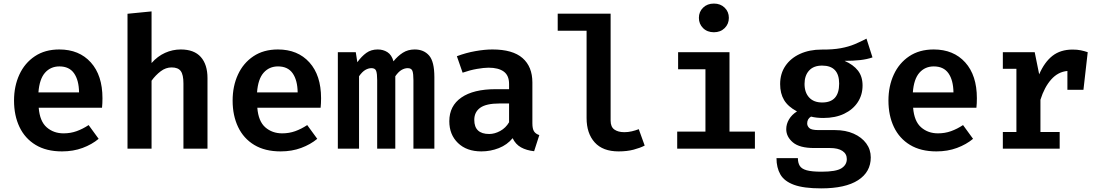

<svg xmlns="http://www.w3.org/2000/svg" viewBox="-20 -837 6194 1081"><path d="M197.9 -230.3Q204.1 -153.8 243.1 -120Q282.1 -86.2 337.9 -86.2Q376.9 -86.2 411.3 -98.5Q445.6 -110.8 479 -132.8L535.4 -55.4Q497.4 -23.6 444.9 -4.1Q392.3 15.4 329.2 15.4Q241 15.4 180.8 -21Q120.5 -57.4 89.7 -122.1Q59 -186.7 59 -270.8Q59 -351.8 89 -416.9Q119 -482.1 176.2 -520.3Q233.3 -558.5 313.8 -558.5Q425.6 -558.5 491.3 -485.6Q556.9 -412.8 556.9 -284.1Q556.9 -254.4 554.4 -230.3ZM314.4 -463.1Q265.1 -463.1 233.6 -427.7Q202.1 -392.3 196.4 -316.9H425.1Q424.1 -385.6 396.9 -424.4Q369.7 -463.1 314.4 -463.1Z M833.3 -772.8V-482.1Q867.2 -520.5 909.5 -539.5Q951.8 -558.5 997.9 -558.5Q1072.8 -558.5 1110.5 -516.2Q1148.2 -473.8 1148.2 -397.4V0H1012.8V-367.2Q1012.8 -416.4 997.7 -436.9Q982.6 -457.4 946.2 -457.4Q913.3 -457.4 884.6 -435.6Q855.9 -413.8 833.3 -382.6V0H697.9V-759.5Z M1428.7 -230.3Q1434.9 -153.8 1473.8 -120Q1512.8 -86.2 1568.7 -86.2Q1607.7 -86.2 1642.1 -98.5Q1676.4 -110.8 1709.7 -132.8L1766.2 -55.4Q1728.2 -23.6 1675.6 -4.1Q1623.1 15.4 1560 15.4Q1471.8 15.4 1411.5 -21Q1351.3 -57.4 1320.5 -122.1Q1289.7 -186.7 1289.7 -270.8Q1289.7 -351.8 1319.7 -416.9Q1349.7 -482.1 1406.9 -520.3Q1464.1 -558.5 1544.6 -558.5Q1656.4 -558.5 1722.1 -485.6Q1787.7 -412.8 1787.7 -284.1Q1787.7 -254.4 1785.1 -230.3ZM1545.1 -463.1Q1495.9 -463.1 1464.4 -427.7Q1432.8 -392.3 1427.2 -316.9H1655.9Q1654.9 -385.6 1627.7 -424.4Q1600.5 -463.1 1545.1 -463.1Z M2314.9 -558.5Q2366.2 -558.5 2395.9 -524.4Q2425.6 -490.3 2425.6 -402.6V0H2307.7V-385.6Q2307.7 -422.1 2302.1 -437.7Q2296.4 -453.3 2275.4 -453.3Q2258.5 -453.3 2241 -443.3Q2223.6 -433.3 2205.6 -407.7V0H2103.6V-385.6Q2103.6 -422.1 2097.9 -437.7Q2092.3 -453.3 2071.3 -453.3Q2054.4 -453.3 2036.9 -443.3Q2019.5 -433.3 2001.5 -407.7V0H1882.1V-543.1H1983.1L1991.8 -486.7Q2015.9 -520 2042.6 -539.2Q2069.2 -558.5 2106.7 -558.5Q2137.4 -558.5 2161.3 -543.3Q2185.1 -528.2 2195.4 -491.8Q2219 -521.5 2247.9 -540Q2276.9 -558.5 2314.9 -558.5Z M2977.4 -143.1Q2977.4 -111.8 2986.7 -97.4Q2995.9 -83.1 3016.4 -76.4L2987.2 14.4Q2944.1 9.7 2913.3 -7.4Q2882.6 -24.6 2866.2 -59Q2835.4 -21.5 2788.5 -3.1Q2741.5 15.4 2690.3 15.4Q2607.2 15.4 2558.5 -31.8Q2509.7 -79 2509.7 -154.4Q2509.7 -241 2577.7 -287.9Q2645.6 -334.9 2770.3 -334.9H2846.2V-364.1Q2846.2 -412.3 2816.2 -434.1Q2786.2 -455.9 2730.8 -455.9Q2704.6 -455.9 2665.1 -449Q2625.6 -442.1 2584.6 -427.7L2552.3 -520.5Q2604.1 -540 2656.7 -549.2Q2709.2 -558.5 2752.3 -558.5Q2866.7 -558.5 2922.1 -510Q2977.4 -461.5 2977.4 -372.8ZM2734.4 -82.6Q2765.1 -82.6 2796.4 -99.7Q2827.7 -116.9 2846.2 -148.7V-254.4H2792.8Q2717.4 -254.4 2683.8 -230.3Q2650.3 -206.2 2650.3 -162.1Q2650.3 -82.6 2734.4 -82.6Z M3417.9 -760V-157.9Q3417.9 -122.6 3439 -107.7Q3460 -92.8 3494.9 -92.8Q3516.9 -92.8 3537.4 -97.7Q3557.9 -102.6 3576.4 -109.7L3609.7 -17.4Q3584.1 -4.1 3547.4 5.6Q3510.8 15.4 3462.6 15.4Q3373.8 15.4 3328.2 -35.4Q3282.6 -86.2 3282.6 -172.3V-664.1H3120V-760Z M3999.5 -816.9Q4036.4 -816.9 4060 -793.8Q4083.6 -770.8 4083.6 -736.4Q4083.6 -702.1 4060 -678.7Q4036.4 -655.4 3999.5 -655.4Q3962.1 -655.4 3938.5 -678.7Q3914.9 -702.1 3914.9 -736.4Q3914.9 -770.8 3938.5 -793.8Q3962.1 -816.9 3999.5 -816.9ZM4087.2 -543.1V-95.9H4230.3V0H3792.8V-95.9H3951.8V-447.2H3797.9V-543.1Z M4858.5 -619.5 4892.3 -513.8Q4861.5 -503.1 4822.8 -498.7Q4784.1 -494.4 4734.9 -494.4Q4784.6 -472.8 4810.5 -439.5Q4836.4 -406.2 4836.4 -355.9Q4836.4 -303.1 4809.5 -261.8Q4782.6 -220.5 4733.1 -196.7Q4683.6 -172.8 4615.4 -172.8Q4576.4 -172.8 4546.2 -180.5Q4524.6 -167.7 4524.6 -142.1Q4524.6 -127.2 4536.7 -115.9Q4548.7 -104.6 4588.7 -104.6H4681Q4741 -104.6 4786.4 -84.4Q4831.8 -64.1 4857.2 -29.5Q4882.6 5.1 4882.6 49.2Q4882.6 131.3 4811.3 177.4Q4740 223.6 4603.1 223.6Q4505.1 223.6 4450.5 203.6Q4395.9 183.6 4373.8 145.4Q4351.8 107.2 4351.8 53.3H4472.3Q4472.3 79.5 4482.8 96.7Q4493.3 113.8 4522.1 121.8Q4550.8 129.7 4605.6 129.7Q4687.2 129.7 4717.4 110.5Q4747.7 91.3 4747.7 58.5Q4747.7 29.2 4723.1 12.8Q4698.5 -3.6 4653.3 -3.6H4563.6Q4481.5 -3.6 4444.1 -35.4Q4406.7 -67.2 4406.7 -109.7Q4406.7 -138.5 4422.3 -164.9Q4437.9 -191.3 4467.2 -209.7Q4416.9 -236.4 4394.6 -273.6Q4372.3 -310.8 4372.3 -363.6Q4372.3 -422.6 4402.1 -466.2Q4431.8 -509.7 4484.6 -533.8Q4537.4 -557.9 4606.2 -557.9Q4669.2 -557.4 4713.6 -565.6Q4757.9 -573.8 4792.1 -588.2Q4826.2 -602.6 4858.5 -619.5ZM4608.7 -467.7Q4560.5 -467.7 4535.1 -439.5Q4509.7 -411.3 4509.7 -364.6Q4509.7 -316.4 4535.6 -288.2Q4561.5 -260 4609.2 -260Q4704.6 -260 4704.6 -366.2Q4704.6 -467.7 4608.7 -467.7Z M5121 -230.3Q5127.2 -153.8 5166.2 -120Q5205.1 -86.2 5261 -86.2Q5300 -86.2 5334.4 -98.5Q5368.7 -110.8 5402.1 -132.8L5458.5 -55.4Q5420.5 -23.6 5367.9 -4.1Q5315.4 15.4 5252.3 15.4Q5164.1 15.4 5103.8 -21Q5043.6 -57.4 5012.8 -122.1Q4982.1 -186.7 4982.1 -270.8Q4982.1 -351.8 5012.1 -416.9Q5042.1 -482.1 5099.2 -520.3Q5156.4 -558.5 5236.9 -558.5Q5348.7 -558.5 5414.4 -485.6Q5480 -412.8 5480 -284.1Q5480 -254.4 5477.4 -230.3ZM5237.4 -463.1Q5188.2 -463.1 5156.7 -427.7Q5125.1 -392.3 5119.5 -316.9H5348.2Q5347.2 -385.6 5320 -424.4Q5292.8 -463.1 5237.4 -463.1Z M5626.2 0V-93.8H5702.6V-449.7H5626.2V-543.1H5805.6L5830.8 -418.5Q5860.5 -487.2 5905.6 -522.6Q5950.8 -557.9 6019 -557.9Q6045.1 -557.9 6065.1 -553.8Q6085.1 -549.7 6104.1 -543.1L6080 -331.3H5989.7V-437.4Q5936.9 -432.8 5898.5 -389.5Q5860 -346.2 5837.9 -275.4V-93.8H5946.2V0Z"/></svg>

Font: Fira Code SemiBold
Style: Regular
Weight: 600
Designer: Carrois Corporate, Edenspiekermann AG, Nikita Prokopov
Foundry: Carrois Corporate, Edenspiekermann AG, Nikita Prokopov
Version: Version 6.002